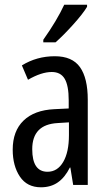

<svg xmlns="http://www.w3.org/2000/svg" viewBox="-20 -786 456 816"><path d="M353 -362V0H291L279 -74H277Q256 -32 226 -11Q196 10 154 10Q95 10 64.5 -35.5Q34 -81 34 -150Q34 -229 80 -273.5Q126 -318 211 -322L272 -325V-360Q272 -422 255 -451Q238 -480 200 -480Q156 -480 99 -447L73 -508Q136 -547 213 -547Q287 -547 320 -500.5Q353 -454 353 -362ZM225 -263Q117 -257 117 -152Q117 -56 182 -56Q224 -56 248.5 -97.5Q273 -139 273 -212V-266ZM350 -757Q332 -727 290.5 -681Q249 -635 216 -606H164V-617Q222 -699 253 -766H350Z"/></svg>

Font: Noto Sans UI Cond
Style: Regular
Weight: 400
Width: 3
Designer: Monotype Design Team
Foundry: Monotype Imaging Inc.
Version: Version 1.001